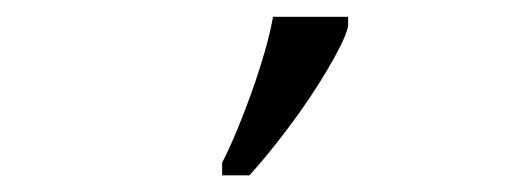

<svg xmlns="http://www.w3.org/2000/svg" viewBox="-20 -816 617 230"><path d="M246.1 -621.1Q254.4 -637.2 263.7 -659.4Q272.9 -681.6 281.5 -705.6Q290 -729.5 296.9 -753.2Q303.7 -776.9 307.1 -795.9H397V-784.2Q394.5 -774.4 387.7 -760.7Q380.9 -747.1 371.3 -731Q361.8 -714.8 350.1 -697.5Q338.4 -680.2 325.9 -663.6Q313.5 -647 301.3 -632.1Q289.1 -617.2 278.8 -606H246.1Z"/></svg>

Font: Gandom FD
Style: FD
Weight: 400
Foundry: DejaVu fonts team - Redesigned by Saber Rastikerdar - Based on Samim Font
Version: Version 0.6